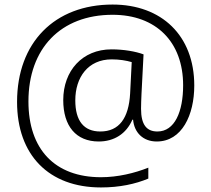

<svg xmlns="http://www.w3.org/2000/svg" viewBox="-20 -730 929 844"><path d="M834 -354C834 -574 690 -710 475 -710C220 -710 55 -543 55 -282C55 -49 194 94 424 94C505 94 575 79 632 55V7C572 31 498 49 424 49C221 49 105 -74 105 -284C105 -517 247 -665 475 -665C666 -665 785 -546 785 -355C785 -239 748 -152 672 -152C625 -152 600 -181 600 -252C600 -271 601 -293 602 -317L611 -491C576 -504 524 -513 470 -513C342 -513 258 -419 258 -290C258 -176 314 -108 414 -108C482 -108 535 -142 562 -204H565C570 -147 609 -108 669 -108C780 -108 834 -225 834 -354ZM311 -289C311 -390 367 -469 471 -469C505 -469 535 -464 559 -457L552 -319C546 -211 504 -152 421 -152C349 -152 311 -198 311 -289Z"/></svg>

Font: Noto Sans Bengali Light
Style: Regular
Weight: 300
Designer: Jelle Bosma - Monotype Design Team
Foundry: Monotype Imaging Inc.
Version: Version 2.003